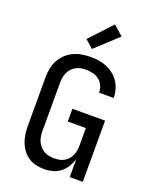

<svg xmlns="http://www.w3.org/2000/svg" viewBox="-177 -1081 954 1188"><g transform="rotate(20 300.0 -487.5)"><path d="M262 8Q235 8 208.5 2Q182 -4 159.5 -18.5Q137 -33 120.5 -55Q104 -77 94.5 -101.5Q85 -126 81 -153Q77 -180 77 -206V-529Q77 -558 82.5 -587Q88 -616 101.5 -641.5Q115 -667 136.5 -687.5Q158 -708 184 -720.5Q210 -733 239 -738Q268 -743 298 -743Q325 -743 352 -739Q379 -735 404 -724.5Q429 -714 450.5 -697Q472 -680 487 -657Q502 -634 509.5 -607.5Q517 -581 517 -554V-553H421Q421 -576 411.5 -597.5Q402 -619 384 -633.5Q366 -648 343 -653.5Q320 -659 298 -659Q280 -659 263.5 -656Q247 -653 231.5 -644.5Q216 -636 204.5 -623.5Q193 -611 186 -595.5Q179 -580 176 -563Q173 -546 173 -529V-206Q173 -189 176 -172Q179 -155 186.5 -139.5Q194 -124 206 -111.5Q218 -99 233 -90.5Q248 -82 265 -79Q282 -76 299 -76Q316 -76 332.5 -79Q349 -82 363.5 -90.5Q378 -99 389.5 -112Q401 -125 407.5 -140.5Q414 -156 416.5 -172.5Q419 -189 419 -206V-319H300V-403H515V0H429V-119Q421 -92 406 -67Q391 -42 368.5 -24.5Q346 -7 318 0.5Q290 8 262 8ZM287 -792 234 -838 369 -983 433 -927Z"/></g></svg>

Font: Iosevka Fixed Medium Extended
Style: Regular
Weight: 500
Width: 7
Monospace: yes
Designer: Belleve Invis
Foundry: Belleve Invis
Version: Version 24.1.1; ttfautohint (v1.8.4)